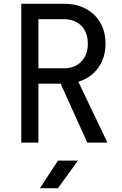

<svg xmlns="http://www.w3.org/2000/svg" viewBox="-20 -750 640 1010"><path d="M92 0V-730H318Q383 -730 432 -703.5Q481 -677 508 -630Q535 -583 535 -520Q535 -446 496.5 -393Q458 -340 392 -320L545 0H439L299 -310H182V0ZM182 -391H318Q374 -391 408 -426.5Q442 -462 442 -520Q442 -579 408 -614Q374 -649 318 -649H182ZM190 240 285 95H390L285 240Z"/></svg>

Font: JetBrains Mono Zero
Style: Regular-Zero
Weight: 400
Designer: Philipp Nurullin, Konstantin Bulenkov
Foundry: JetBrains
Version: Version 2.211